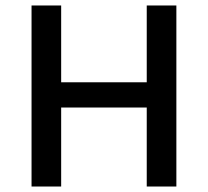

<svg xmlns="http://www.w3.org/2000/svg" viewBox="-20 -680 758 700"><path d="M623 -660V0H515V-660ZM203 -660V0H95V-660ZM570 -380V-288H149V-380Z"/></svg>

Font: Kantumruy Pro Medium
Style: Regular
Weight: 500
Designer: Sovichet Tep
Foundry: Sovichet Tep
Version: Version 1.002